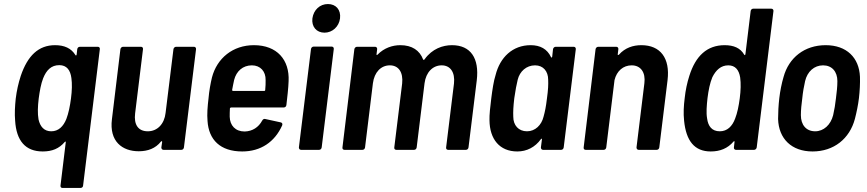

<svg xmlns="http://www.w3.org/2000/svg" viewBox="-20 -743 4300 952"><path d="M363 -499 360 -472C359 -468 356 -466 354 -470C333 -504 299 -519 253 -519C171 -519 117 -467 83 -367C71 -330 63 -294 58 -254C54 -216 52 -179 55 -145C61 -45 106 8 192 8C238 8 273 -6 301 -39C304 -43 307 -41 306 -37L280 177C279 184 283 189 290 189H379C386 189 392 184 392 177L475 -499C476 -506 472 -511 465 -511H376C369 -511 364 -506 363 -499ZM309 -153C294 -116 270 -92 234 -92C199 -92 179 -115 171 -151C166 -180 167 -215 172 -255C177 -292 183 -327 194 -355C210 -395 234 -420 274 -420C311 -420 329 -395 334 -356C338 -328 337 -293 332 -255C327 -217 320 -182 309 -153Z M840 -499 801 -183C795 -128 760 -92 713 -92C665 -92 643 -125 650 -181L689 -499C690 -506 686 -511 679 -511H590C584 -511 578 -506 577 -499L535 -152C521 -42 586 7 668 7C713 7 751 -7 778 -41C782 -45 784 -43 784 -39L780 -12C780 -5 784 0 791 0H879C886 0 891 -5 892 -12L952 -499C953 -506 948 -511 942 -511H853C847 -511 841 -506 840 -499Z M1193 -91C1147 -91 1120 -121 1119 -164C1119 -176 1119 -190 1120 -205C1120 -208 1123 -210 1126 -210H1386C1393 -210 1399 -214 1400 -222C1404 -257 1410 -306 1411 -341C1416 -446 1354 -519 1239 -519C1135 -519 1056 -455 1031 -359C1024 -330 1017 -292 1014 -256C1009 -214 1006 -177 1009 -143C1015 -50 1072 8 1181 8C1273 8 1342 -39 1379 -121C1382 -129 1379 -134 1373 -136L1295 -153C1289 -155 1283 -151 1280 -145C1262 -112 1232 -92 1193 -91ZM1229 -419C1271 -419 1298 -389 1297 -346C1297 -331 1297 -314 1295 -297C1295 -294 1293 -292 1290 -292H1136C1133 -292 1131 -294 1131 -297C1135 -315 1137 -332 1141 -347C1152 -390 1184 -419 1229 -419Z M1589 -581C1628 -581 1661 -611 1666 -652C1671 -694 1646 -723 1606 -723C1566 -723 1535 -694 1529 -652C1524 -611 1549 -581 1589 -581ZM1473 0H1562C1569 0 1574 -5 1575 -12L1635 -500C1636 -507 1631 -512 1625 -512H1535C1529 -512 1523 -507 1522 -500L1462 -12C1462 -5 1466 0 1473 0Z M2221 -519C2175 -519 2123 -501 2086 -450C2083 -445 2080 -445 2078 -448C2061 -493 2023 -519 1965 -519C1927 -519 1885 -506 1852 -472C1849 -469 1846 -470 1847 -474L1850 -499C1851 -506 1846 -511 1840 -511H1750C1744 -511 1738 -506 1737 -499L1678 -12C1677 -5 1681 0 1688 0H1777C1784 0 1789 -5 1790 -12L1829 -330C1836 -385 1869 -419 1913 -419C1956 -419 1980 -385 1974 -329L1935 -12C1934 -5 1938 0 1945 0H2033C2040 0 2045 -5 2046 -12L2085 -330C2092 -385 2126 -419 2170 -419C2213 -419 2237 -385 2231 -329L2192 -12C2191 -5 2195 0 2202 0H2290C2297 0 2302 -5 2303 -12L2344 -345C2357 -454 2314 -519 2221 -519Z M2722 -499 2718 -462C2717 -457 2714 -456 2712 -460C2693 -500 2659 -519 2611 -519C2522 -519 2459 -459 2437 -370C2428 -343 2421 -296 2416 -256C2411 -218 2406 -171 2407 -147C2408 -53 2457 8 2545 8C2592 8 2633 -13 2662 -53C2665 -57 2668 -56 2667 -51L2662 -12C2662 -5 2666 0 2673 0H2762C2769 0 2774 -5 2775 -12L2835 -499C2836 -506 2831 -511 2825 -511H2735C2729 -511 2723 -506 2722 -499ZM2675 -164C2665 -123 2634 -92 2593 -92C2551 -92 2525 -122 2525 -164C2524 -189 2525 -213 2530 -256C2536 -298 2541 -323 2547 -348C2557 -389 2590 -419 2633 -419C2674 -419 2698 -389 2698 -348C2699 -323 2698 -298 2692 -255C2687 -213 2682 -189 2675 -164Z M3160 -519C3119 -519 3079 -506 3049 -472C3045 -469 3042 -470 3043 -474L3046 -499C3047 -506 3042 -511 3036 -511H2946C2940 -511 2934 -506 2933 -499L2874 -12C2873 -5 2877 0 2884 0H2973C2980 0 2985 -5 2986 -12L3027 -346C3038 -391 3070 -419 3112 -419C3157 -419 3182 -384 3175 -330L3136 -12C3136 -5 3140 0 3147 0H3236C3243 0 3248 -5 3249 -12L3290 -346C3303 -454 3255 -519 3160 -519Z M3702 -688 3676 -474C3675 -470 3672 -468 3670 -472C3651 -505 3618 -519 3573 -519C3486 -519 3429 -466 3398 -367C3387 -333 3379 -295 3375 -257C3370 -218 3368 -182 3372 -144C3382 -45 3423 8 3504 8C3550 8 3588 -7 3617 -41C3620 -45 3623 -43 3622 -39L3619 -12C3618 -5 3623 0 3629 0H3719C3725 0 3731 -5 3732 -12L3815 -688C3816 -695 3811 -700 3804 -700H3715C3708 -700 3703 -695 3702 -688ZM3625 -155C3611 -117 3586 -92 3549 -92C3510 -92 3491 -117 3486 -156C3481 -184 3484 -219 3488 -256C3493 -296 3500 -331 3512 -360C3530 -396 3555 -419 3591 -419C3626 -419 3644 -396 3650 -359C3654 -330 3653 -294 3648 -256C3643 -218 3636 -183 3625 -155Z M4009 8C4114 8 4193 -55 4219 -154C4227 -185 4235 -223 4239 -257C4243 -291 4245 -331 4244 -362C4240 -457 4178 -519 4074 -519C3969 -519 3891 -457 3865 -361C3856 -331 3848 -291 3844 -256C3840 -222 3838 -183 3838 -153C3841 -55 3905 8 4009 8ZM4022 -92C3977 -92 3951 -124 3951 -172C3951 -197 3954 -227 3958 -256C3961 -286 3966 -315 3972 -341C3983 -388 4017 -419 4061 -419C4105 -419 4132 -388 4132 -341C4132 -315 4129 -286 4125 -256C4122 -227 4117 -198 4111 -172C4099 -124 4064 -92 4022 -92Z"/></svg>

Font: Barlow Semi Condensed SemiBold
Style: Italic
Weight: 600
Width: 4
Italic angle: -7°
Designer: Jeremy Tribby
Foundry: Tribby Type
Version: Version 1.422;hotconv 1.0.109;makeotfexe 2.5.65596